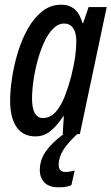

<svg xmlns="http://www.w3.org/2000/svg" viewBox="-20 -569 473 815"><path d="M130 10Q78 10 50.5 -29.5Q23 -69 23 -142Q23 -186 31.5 -240.5Q40 -295 56.5 -349Q73 -403 99 -448.5Q125 -494 160 -521.5Q195 -549 240 -549Q309 -549 330 -471H333L356 -539H433L319 0H246L251 -75H248Q222 -35 194 -12.5Q166 10 130 10ZM162 -68Q194 -68 217 -94.5Q240 -121 255.5 -161.5Q271 -202 282 -244Q294 -292 299 -327.5Q304 -363 304 -394Q304 -430 290.5 -449.5Q277 -469 252 -469Q227 -469 205.5 -447.5Q184 -426 167.5 -390Q151 -354 139.5 -311.5Q128 -269 122 -227Q116 -185 116 -151Q116 -68 162 -68ZM227 226Q188 226 168.5 205.5Q149 185 149 153Q149 110 174.5 73.5Q200 37 250 0H308Q266 39 247.5 69.5Q229 100 229 130Q229 161 258 161Q266 161 276 159.5Q286 158 297 155L283 217Q270 223 256 224.5Q242 226 227 226Z"/></svg>

Font: Noto Sans ExtraCondensed Medium
Style: Italic
Weight: 500
Width: 2
Italic angle: -12°
Designer: Monotype Design Team
Foundry: Monotype Imaging Inc.
Version: Version 2.013; ttfautohint (v1.8.4.7-5d5b)